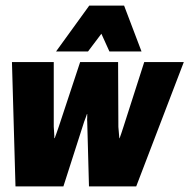

<svg xmlns="http://www.w3.org/2000/svg" viewBox="-20 -669 680 689"><path d="M35.6 0H207.5L282.2 -232.9L287.6 -247.1C289.1 -252.4 290.5 -256.3 292 -259.8H293V-247.1C292.5 -241.7 292.5 -236.8 293 -232.9L299.3 0H468.8L639.6 -446.3H497.6L422.9 -213.4L415.5 -190.9L409.2 -172.9H408.2C408.2 -176.8 407.7 -182.6 406.7 -190.9L404.8 -213.4L403.8 -446.3H267.6L190.9 -214.4L183.1 -191.9L176.3 -173.3H174.8C175.3 -177.7 174.8 -183.6 174.3 -191.9L172.9 -214.4V-446.3H22.9ZM181.2 -484.4H295.9L343.8 -547.9L372.6 -484.4H487.8L425.3 -648.9H300.3Z"/></svg>

Font: Roboto Flex Super Cond Black
Style: Italic
Weight: 900
Width: 3
Italic angle: -10°
Designer: Berlow after Robertson
Foundry: Google
Version: Version 3.200;Glyphs 3.3 (3311)